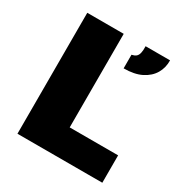

<svg xmlns="http://www.w3.org/2000/svg" viewBox="-156 -793 881 917"><g transform="rotate(30 284.0 -334.0)"><path d="M65 0V-667H266V-151H533V0ZM348 -524V-599Q363 -602 371.5 -609Q380 -616 383.5 -630.5Q387 -645 386 -668H521Q522 -628 503 -595.5Q484 -563 445.5 -543.5Q407 -524 348 -524Z"/></g></svg>

Font: Maven Pro Black
Style: Regular
Weight: 900
Designer: Joe Prince
Foundry: Joe Prince
Version: Version 2.103